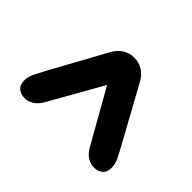

<svg xmlns="http://www.w3.org/2000/svg" viewBox="-135 -758 831 831"><g transform="rotate(-45 280.0 -342.5)"><path d="M369.5 -330V-354L106 -205Q78.5 -189.5 66.8 -169.5Q55 -149.5 55 -132.5Q54.5 -107.5 67.5 -91Q80.5 -74.5 108.5 -74.5Q131.5 -74.5 154.8 -85.8Q178 -97 212 -116L457 -250.5Q486 -266 500.5 -289.5Q515 -313 515 -342Q515 -371 500.5 -394.2Q486 -417.5 457 -433.5L212 -568Q178 -586.5 154.8 -598Q131.5 -609.5 108.5 -609.5Q80.5 -609.5 67.5 -593Q54.5 -576.5 55 -551.5Q55 -534.5 66.8 -514.5Q78.5 -494.5 106 -479Z"/></g></svg>

Font: Fraunces SuperSoft
Style: Regular
Weight: 900
Version: Version 1.000;[b76b70a41]